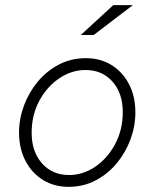

<svg xmlns="http://www.w3.org/2000/svg" viewBox="-20 -715 600 746"><path d="M246 11Q191 11 147.5 -15.5Q104 -42 79 -90Q54 -138 54 -200Q54 -253 73 -304.5Q92 -356 126.5 -397.5Q161 -439 208.5 -464Q256 -489 314 -489Q370 -489 413 -462.5Q456 -436 481 -388.5Q506 -341 506 -278Q506 -225 487 -173.5Q468 -122 433.5 -80.5Q399 -39 351.5 -14Q304 11 246 11ZM248 -35Q303 -35 350.5 -67.5Q398 -100 427.5 -155.5Q457 -211 457 -279Q457 -353 417 -398Q377 -443 312 -443Q258 -443 210 -410.5Q162 -378 132.5 -323Q103 -268 103 -199Q103 -126 143 -80.5Q183 -35 248 -35ZM294 -579 420 -695H496L344 -579Z"/></svg>

Font: Red Hat Text VF
Style: Italic
Weight: 300
Italic angle: -12°
Designer: Pentagram, MCKL
Foundry: Pentagram, MCKL
Version: Version 1.023